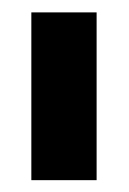

<svg xmlns="http://www.w3.org/2000/svg" viewBox="-20 -739 210 313"><path d="M137.5 -718.8V-445.3H31.1V-718.8Z"/></svg>

Font: Inter Display V
Style: Regular
Weight: 400
Designer: Rasmus Andersson
Foundry: rsms
Version: Version 3.015;git-src